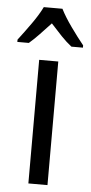

<svg xmlns="http://www.w3.org/2000/svg" viewBox="-85 -799 394 831"><g transform="rotate(5 112.5 -383.0)"><path d="M154 0H71V-537H154ZM152 -766Q169 -732 199 -690Q229 -648 255 -616V-606H205Q182 -624 159 -648Q136 -672 112 -699Q87 -672 63.5 -647.5Q40 -623 20 -606H-30V-616Q-3 -651 26 -692Q55 -733 71 -766Z"/></g></svg>

Font: Noto Sans Bengali UI Condensed
Style: Regular
Weight: 400
Width: 3
Designer: Jelle Bosma - Monotype Design Team
Foundry: Monotype Imaging Inc.
Version: Version 2.003; ttfautohint (v1.8.4.7-5d5b)